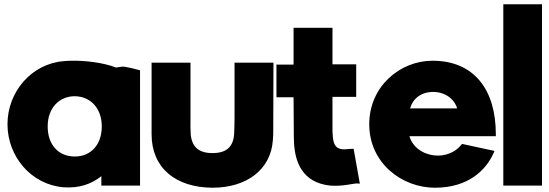

<svg xmlns="http://www.w3.org/2000/svg" viewBox="-20 -868 2569 898"><path d="M15 -287C15 -136 126 -4 278 8C352 13 409 -8 454 -44V0H635V-539L628 -541C608 -547 585 -552 562 -556H561C550 -557 541 -555 523 -552C462 -576 375 -585 316 -584C302 -584 289 -583 278 -582C127 -570 15 -438 15 -287ZM203 -277C203 -363 257 -418 330 -418C402 -417 456 -363 456 -277V-274C455 -190 404 -136 330 -136C254 -136 203 -190 203 -277Z M689 -240C689 -83 801 9 974 10C1135 10 1246 -76 1256 -210C1258 -228 1258 -246 1258 -265L1259 -575H1077V-315C1077 -289 1076 -262 1075 -239C1070 -181 1039 -152 974 -152C910 -152 878 -180 872 -239C871 -263 870 -288 871 -315V-575H689Z M1273 -413H1353L1354 -265C1354 -245 1354 -224 1355 -204C1359 -110 1394 -14 1524 0C1582 5 1635 -11 1651 -10L1663 -9L1634 -172H1626C1608 -172 1586 -166 1567 -173H1566V-174C1550 -179 1538 -195 1536 -238V-239C1535 -249 1535 -258 1535 -271V-415H1646V-567H1535V-738H1353V-566H1273Z M1707 -287C1707 -104 1861 10 2014 10C2173 10 2254 -75 2288 -151L2293 -162L2141 -195L2137 -190C2110 -156 2062 -136 2014 -141C1957 -146 1909 -181 1895 -231H2299V-241C2299 -450 2196 -584 2003 -584C1851 -584 1707 -464 1707 -287ZM1898 -361C1910 -405 1948 -438 2006 -438C2066 -438 2108 -400 2118 -361Z M2334 0H2515V-848H2334Z"/></svg>

Font: Rabbid Highway Sign IV
Style: Blk
Weight: 400
Foundry: Cannot Into Space Fonts
Version: Version 0.277